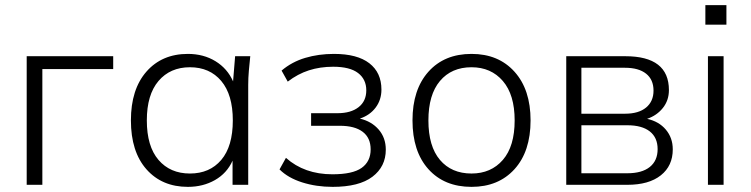

<svg xmlns="http://www.w3.org/2000/svg" viewBox="-20 -720 2927 748"><path d="M84 0V-501H421V-451H145V0Z M712 8Q611 8 550.5 -60.5Q490 -129 490 -251Q490 -372 550.5 -441Q611 -510 712 -510Q773 -510 819.5 -481.5Q866 -453 888 -403L896 -501H955Q952 -473 949.5 -444.5Q947 -416 947 -389V0H886V-94Q864 -45 817.5 -18.5Q771 8 712 8ZM720 -44Q797 -44 842 -97Q887 -150 887 -251Q887 -351 842 -404.5Q797 -458 720 -458Q643 -458 597.5 -404.5Q552 -351 552 -251Q552 -150 597.5 -97Q643 -44 720 -44Z M1276 8Q1212 8 1157 -9.5Q1102 -27 1069 -60L1094 -105Q1166 -41 1275 -41Q1354 -41 1389 -66Q1424 -91 1424 -138Q1424 -183 1393 -206.5Q1362 -230 1304 -230H1192V-279H1295Q1347 -279 1377 -302.5Q1407 -326 1407 -368Q1407 -411 1375 -435.5Q1343 -460 1278 -460Q1227 -460 1183.5 -446Q1140 -432 1101 -402L1077 -445Q1117 -479 1169 -494.5Q1221 -510 1281 -510Q1372 -510 1419 -473.5Q1466 -437 1466 -371Q1466 -331 1443.5 -301Q1421 -271 1382 -258Q1428 -247 1455.5 -215Q1483 -183 1483 -137Q1483 -71 1431 -31.5Q1379 8 1276 8Z M1817 8Q1711 8 1649 -61Q1587 -130 1587 -251Q1587 -371 1649 -440.5Q1711 -510 1817 -510Q1922 -510 1984.5 -440.5Q2047 -371 2047 -251Q2047 -130 1984.5 -61Q1922 8 1817 8ZM1817 -44Q1893 -44 1939 -97Q1985 -150 1985 -251Q1985 -351 1939 -404.5Q1893 -458 1817 -458Q1739 -458 1694 -404.5Q1649 -351 1649 -251Q1649 -150 1694 -97Q1739 -44 1817 -44Z M2186 0V-501H2416Q2586 -501 2586 -369Q2586 -329 2562.5 -299.5Q2539 -270 2501 -257Q2547 -247 2574 -215Q2601 -183 2601 -138Q2601 -74 2554.5 -37Q2508 0 2424 0ZM2245 -277H2415Q2468 -277 2497 -301Q2526 -325 2526 -367Q2526 -410 2497 -433Q2468 -456 2415 -456H2245ZM2245 -45H2424Q2481 -45 2511.5 -69.5Q2542 -94 2542 -139Q2542 -184 2511.5 -208Q2481 -232 2424 -232H2245Z M2728 -624V-700H2810V-624ZM2738 0V-501H2799V0Z"/></svg>

Font: Mulish Light
Style: Regular
Weight: 300
Designer: Vernon Adams
Foundry: Vernon Adams
Version: Version 3.603; ttfautohint (v1.8.3)